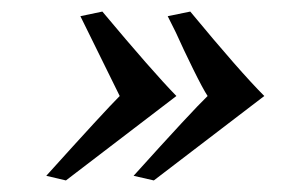

<svg xmlns="http://www.w3.org/2000/svg" viewBox="-20 -380 528 332"><path d="M437 -214 246 -68 211 -76Q312 -188 339 -214Q331 -226 314 -260.5Q297 -295 284 -324L270 -352L309 -360Q395 -256 437 -214ZM285 -214 94 -68 60 -76Q161 -188 187 -214L119 -352L157 -360Q244 -256 285 -214Z"/></svg>

Font: GFS Artemisia
Style: Bold Italic
Weight: 700
Italic angle: -12°
Designer: Designed by Takis Katsoulidis and George D. Matthiopoulos.
Foundry: Designed by Takis Katsoulidis and George D. Matthiopoulos.
Version: Version 1.0